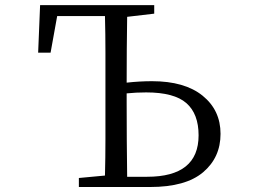

<svg xmlns="http://www.w3.org/2000/svg" viewBox="-20 -749 1040 769"><path d="M132.8 -538.1 140.6 -728.5H597.7V-694.3L489.3 -681.6Q487.3 -553.7 487.3 -418Q540 -423.8 588.9 -423.8Q719.7 -423.8 791.5 -365.7Q863.3 -307.6 863.3 -212.9Q863.3 -118.2 793.5 -59.1Q723.6 0 581.1 0H295.9V-36.1L400.4 -45.9Q402.3 -118.2 402.3 -191.4V-539.1Q402.3 -612.3 400.4 -684.6H209L182.6 -538.1ZM487.3 -336.9Q487.3 -188.5 489.3 -41H569.3Q775.4 -41 775.4 -207Q775.4 -293 726.6 -335.9Q677.7 -378.9 565.4 -378.9Q525.4 -378.9 487.3 -375Z"/></svg>

Font: GenEi Koburi Mincho v6
Style: Regular
Weight: 400
Designer: o_tamon (Modified)
Foundry: o_tamon / Adobe Systems Incorporated
Version: Version 6.1